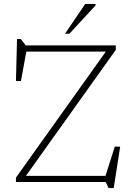

<svg xmlns="http://www.w3.org/2000/svg" viewBox="-20 -930 680 981"><path d="M571.5 -698V-675L102.5 -17.5L95.5 -31.5H519L566.5 -181L594 -180.5L561 31H535L520 0H61.5V-22.5L530.5 -680L540.5 -666.5H114.5L87 -516L61.5 -516.5L67 -730.5H86.5L111.5 -698ZM312 -757.5 415.5 -910H468V-902L334.5 -757.5Z"/></svg>

Font: Newsreader 9pt ExtraLight
Style: Regular
Weight: 250
Designer: Hugues Gentile
Foundry: Production Type
Version: Version 1.003